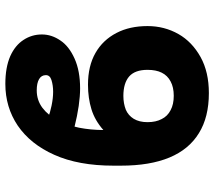

<svg xmlns="http://www.w3.org/2000/svg" viewBox="-62 -738 810 726"><g transform="rotate(-90 343.0 -375.0)"><path d="M385.7 -447.3Q456.5 -447.3 505.9 -418.9Q554.7 -391.1 581.5 -339.4Q607.4 -289.6 607.4 -222.2Q607.4 -158.2 577.1 -105Q547.9 -53.7 490.2 -21.5Q433.6 9.8 354 9.8Q263.2 9.8 202.6 -27.8Q141.1 -65.4 110.4 -139.2Q79.6 -212.9 79.6 -323.2V-351.1Q79.6 -483.4 120.6 -574.7Q160.6 -664.6 231 -712.9Q300.8 -759.8 388.7 -759.8Q451.2 -759.8 493.7 -741.2Q534.7 -722.7 555.2 -690.9Q575.7 -659.7 575.7 -621.6Q575.7 -584.5 552.7 -551.3Q531.2 -519 484.4 -498Q438 -477.1 371.6 -477.1Q342.8 -477.1 305.2 -482.4Q268.1 -487.8 225.1 -498.5L256.3 -599.6Q280.3 -590.3 306.6 -585Q335 -579.1 358.9 -579.1Q383.3 -579.1 403.3 -585.4Q421.9 -591.3 421.9 -606.4Q421.9 -623.5 406.7 -632.3Q391.6 -641.1 364.3 -641.1Q327.1 -641.1 298.3 -619.6Q269.5 -597.7 251.5 -562Q231.4 -521.5 223.1 -481Q214.4 -436 214.4 -389.2Q251 -421.4 292.5 -434.1Q335 -447.3 385.7 -447.3ZM343.3 -313.5Q314.9 -313.5 291 -304.2Q269.5 -294.9 256.8 -274.4Q244.1 -253.4 244.1 -222.2Q244.1 -190.4 255.9 -168.5Q266.6 -146.5 289.6 -134.8Q311.5 -123 343.8 -123Q376 -123 397.9 -134.8Q420.4 -146.5 431.2 -168.5Q441.9 -189.9 441.9 -222.2Q441.9 -269.5 417 -291.5Q391.6 -313.5 343.3 -313.5Z"/></g></svg>

Font: My Font
Style: Regular
Weight: 500
Designer: Rasmus Andersson
Foundry: rsms
Version: Version 0.001